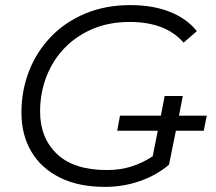

<svg xmlns="http://www.w3.org/2000/svg" viewBox="-20 -726 846 752"><path d="M391 6Q288 6 214.5 -30.5Q141 -67 102.5 -132.5Q64 -198 64 -285Q64 -371 93.5 -447Q123 -523 179 -581.5Q235 -640 314 -673Q393 -706 491 -706Q579 -706 645.5 -679.5Q712 -653 751 -604L699 -559Q629 -640 488 -640Q407 -640 342.5 -612.5Q278 -585 232 -537Q186 -489 161.5 -425Q137 -361 137 -289Q137 -186 203 -123Q269 -60 399 -60Q451 -60 495 -74Q539 -88 578 -114L598 -214H439L450 -273H610L625 -350H696L681 -273H790L778 -214H669L642 -81Q594 -40 528.5 -17Q463 6 391 6Z"/></svg>

Font: Montserrat
Style: Italic
Weight: 400
Italic angle: -11.3°
Designer: Julieta Ulanovsky
Foundry: Julieta Ulanovsky
Version: Version 9.000; ttfautohint (v1.8.4.7-5d5b)